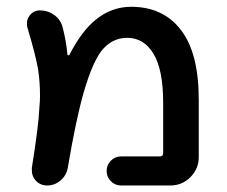

<svg xmlns="http://www.w3.org/2000/svg" viewBox="-20 -576 678 574"><path d="M181.6 -413.1Q181.6 -411.1 184.1 -410.6Q186.5 -410.2 187.5 -412.1Q223.6 -482.4 265.6 -516.6Q313.5 -555.7 372.1 -555.7Q467.8 -555.7 521 -486.3Q574.2 -417 574.2 -278.3V-106.4Q574.2 -71.3 549.3 -46.4Q524.4 -21.5 489.3 -21.5H341.8Q324.2 -21.5 311.5 -34.2Q298.8 -46.9 298.8 -64.9Q298.8 -83 311.5 -95.7Q324.2 -108.4 341.8 -108.4H458Q467.8 -108.4 467.8 -118.2V-268.6Q467.8 -367.2 439 -415Q410.2 -462.9 360.4 -462.9Q318.4 -462.9 288.6 -430.2Q258.8 -397.5 230.5 -300.8Q207 -218.8 182.6 -74.2Q178.7 -51.8 161.1 -36.6Q143.6 -21.5 121.1 -21.5Q99.6 -21.5 85.9 -37.1Q75.2 -49.8 75.2 -66.4Q75.2 -70.3 75.2 -74.2Q95.7 -202.1 97.7 -253.9Q99.6 -272.5 99.6 -290Q99.6 -332 93.8 -369.1Q86.9 -410.2 61.5 -495.1Q60.5 -501 60.5 -506.8Q60.5 -518.6 68.4 -529.3Q80.1 -544.9 99.6 -544.9Q123 -544.9 142.1 -531.2Q161.1 -517.6 167 -495.1Q177.7 -455.1 181.6 -413.1Z"/></svg>

Font: Gen Jyuu GothicX Medium
Style: Regular
Weight: 500
Designer: Ryoko NISHIZUKA (kana &amp; ideographs); Paul D. Hunt (Latin, Greek &amp; Cyrillic); Wenlong ZHANG (bopomofo); Sandoll C
Version: Version 1.058.20140828